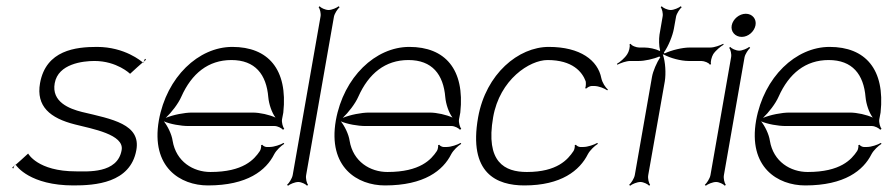

<svg xmlns="http://www.w3.org/2000/svg" viewBox="-20 -582 2839 614"><path d="M436 -382C438 -381 440 -383 440 -385ZM440 -385 447 -391 444 -394C442 -392 441 -388 440 -385ZM30 -55C30 -55 31 -55 31 -54C33 -51 76 11 215 11C283 11 397 4 416 -102C431 -185 339 -201 242 -224C202 -234 144 -256 155 -316C166 -378 245 -387 282 -387C354 -387 396 -346 396 -346C413 -362 427 -374 436 -382C436 -382 437 -383 436 -383C433 -385 380 -432 290 -432C223 -432 127 -422 108 -316C95 -242 140 -204 220 -184C275 -170 378 -152 369 -102C356 -26 259 -34 223 -34C100 -34 70 -91 70 -91C53 -75 39 -63 30 -55ZM26 -52 30 -55C28 -56 28 -55 26 -52ZM19 -46 22 -43C24 -45 24 -49 26 -52Z M510 -205C528 -222 550 -250 560 -273C593 -347 646 -390 720 -390C796 -390 832 -344 838 -271C840 -249 849 -222 861 -206C842 -215 811 -222 788 -222H594C570 -222 534 -215 510 -205ZM488 -197C462 -47 557 11 645 11C771 11 831 -37 857 -89C864 -102 879 -116 889 -122L887 -125C877 -119 856 -112 843 -112H832C828 -112 820 -116 819 -119L815 -118C816 -114 814 -103 811 -99C793 -72 758 -32 653 -32C598 -32 543 -65 532 -132C529 -153 516 -179 504 -194C524 -185 559 -179 582 -179H858C868 -179 881 -172 885 -167L889 -170C885 -175 880 -190 882 -201L886 -222C901 -361 837 -432 723 -432C615 -432 513 -336 488 -197Z M898 9 901 12C907 7 923 0 934 0C944 0 958 7 962 12L965 9C961 4 957 -11 959 -22L1048 -529C1050 -539 1060 -554 1066 -559L1063 -562C1057 -557 1041 -550 1031 -550C1020 -550 1006 -557 1002 -562L999 -559C1003 -554 1007 -539 1005 -529L916 -22C914 -11 904 4 898 9Z M1076 -205C1094 -222 1116 -250 1126 -273C1159 -347 1212 -390 1286 -390C1362 -390 1398 -344 1404 -271C1406 -249 1415 -222 1427 -206C1408 -215 1377 -222 1354 -222H1160C1136 -222 1100 -215 1076 -205ZM1054 -197C1028 -47 1123 11 1211 11C1337 11 1397 -37 1423 -89C1430 -102 1445 -116 1455 -122L1453 -125C1443 -119 1422 -112 1409 -112H1398C1394 -112 1386 -116 1385 -119L1381 -118C1382 -114 1380 -103 1377 -99C1359 -72 1324 -32 1219 -32C1164 -32 1109 -65 1098 -132C1095 -153 1082 -179 1070 -194C1090 -185 1125 -179 1148 -179H1424C1434 -179 1447 -172 1451 -167L1455 -170C1451 -175 1446 -190 1448 -201L1452 -222C1467 -361 1403 -432 1289 -432C1181 -432 1079 -336 1054 -197Z M1509 -207C1477 -27 1569 11 1657 11C1775 11 1834 -37 1860 -89C1867 -102 1882 -116 1892 -122L1890 -125C1880 -119 1859 -112 1846 -112H1835C1831 -112 1823 -116 1822 -119L1818 -118C1819 -114 1817 -103 1814 -99C1796 -72 1762 -32 1665 -32C1594 -32 1532 -63 1557 -207C1578 -328 1674 -390 1731 -390C1811 -390 1842 -352 1853 -322C1854 -317 1854 -304 1851 -300L1855 -299C1858 -302 1866 -307 1872 -307H1880C1895 -307 1914 -299 1922 -293L1924 -296C1916 -302 1906 -318 1903 -332C1892 -389 1836 -432 1735 -432C1638 -432 1534 -346 1509 -207Z M1953 -378 1954 -375C1964 -380 1982 -387 1996 -387H2023C2041 -387 2070 -393 2090 -402L2089 -401L2090 -399L2092 -400C2080 -382 2068 -354 2065 -336L2010 -22C2008 -11 1998 4 1992 9L1995 12C2001 7 2017 0 2028 0C2038 0 2052 7 2056 12L2059 9C2055 4 2051 -11 2053 -22L2106 -322C2110 -347 2108 -384 2100 -407C2101 -407 2101 -408 2102 -408C2123 -396 2158 -387 2182 -387H2223C2232 -387 2248 -381 2250 -375L2254 -377C2251 -383 2256 -401 2261 -409C2269 -421 2285 -434 2294 -439L2293 -442C2283 -437 2265 -430 2251 -430H2185C2163 -430 2128 -422 2105 -411L2103 -414C2118 -435 2131 -468 2135 -490L2142 -529C2144 -539 2154 -554 2160 -559L2157 -562C2151 -557 2135 -550 2125 -550C2114 -550 2100 -557 2096 -562L2093 -559C2097 -554 2101 -539 2099 -529L2089 -471C2087 -457 2087 -435 2091 -420L2090 -419C2076 -426 2055 -430 2041 -430H2024C2015 -430 1999 -436 1997 -442L1993 -440C1996 -434 1991 -416 1986 -409C1978 -396 1962 -383 1953 -378ZM2099 -409H2100L2099 -408Z M2234 9 2237 12C2243 7 2259 0 2270 0C2280 0 2294 7 2298 12L2301 9C2297 4 2293 -11 2295 -22L2361 -399C2363 -409 2373 -424 2379 -429L2376 -432C2370 -427 2354 -420 2344 -420C2333 -420 2319 -427 2315 -432L2312 -429C2316 -424 2320 -409 2318 -399L2252 -22C2250 -11 2240 4 2234 9ZM2320 -501C2316 -481 2331 -464 2352 -464C2373 -464 2392 -481 2396 -501C2400 -521 2386 -538 2365 -538C2344 -538 2324 -521 2320 -501Z M2420 -205C2438 -222 2460 -250 2470 -273C2503 -347 2556 -390 2630 -390C2706 -390 2742 -344 2748 -271C2750 -249 2759 -222 2771 -206C2752 -215 2721 -222 2698 -222H2504C2480 -222 2444 -215 2420 -205ZM2398 -197C2372 -47 2467 11 2555 11C2681 11 2741 -37 2767 -89C2774 -102 2789 -116 2799 -122L2797 -125C2787 -119 2766 -112 2753 -112H2742C2738 -112 2730 -116 2729 -119L2725 -118C2726 -114 2724 -103 2721 -99C2703 -72 2668 -32 2563 -32C2508 -32 2453 -65 2442 -132C2439 -153 2426 -179 2414 -194C2434 -185 2469 -179 2492 -179H2768C2778 -179 2791 -172 2795 -167L2799 -170C2795 -175 2790 -190 2792 -201L2796 -222C2811 -361 2747 -432 2633 -432C2525 -432 2423 -336 2398 -197Z"/></svg>

Font: Armata Saber
Style: RgIta
Weight: 400
Designer: Jasper
Foundry: Cannot Into Space Fonts
Version: Version 0.970